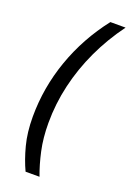

<svg xmlns="http://www.w3.org/2000/svg" viewBox="-167 -808 681 1003"><g transform="rotate(20 174.0 -307.0)"><path d="M114.5 136Q88 79.5 69.8 9.8Q51.5 -60 51.5 -147Q51.5 -309 106 -463.5Q160.5 -618 263.5 -750H348Q281 -659 234.5 -559.5Q188 -460 163.8 -355.8Q139.5 -251.5 139.5 -145Q139.5 -61 154.8 8.5Q170 78 192 136Z"/></g></svg>

Font: Cabin
Style: Italic
Weight: 400
Width: 4
Italic angle: -10°
Designer: Pablo Impallari
Foundry: Pablo Impallari. http://www.impallari.com Igino Marini. http://www.ikern.com
Version: Version 3.001